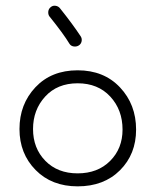

<svg xmlns="http://www.w3.org/2000/svg" viewBox="-20 -649 551 680"><path d="M255 11Q163 11 106 -47Q49 -105 49 -192Q49 -280 105.5 -340Q162 -400 255 -400Q348 -400 405 -339.5Q462 -279 462 -190Q462 -103 405 -46Q348 11 255 11ZM414 -190Q414 -260 370.5 -307Q327 -354 255 -354Q183 -354 140 -307Q97 -260 97 -192Q97 -124 140.5 -79.5Q184 -35 255 -35Q326 -35 370 -79Q414 -123 414 -190ZM226 -494Q205 -529 155 -591Q150 -598 151 -608Q152 -618 160 -624Q167 -630 177 -628.5Q187 -627 193 -619Q237 -564 266 -520Q271 -512 269 -502.5Q267 -493 259 -488Q251 -483 241 -484.5Q231 -486 226 -494Z"/></svg>

Font: Hoogli
Style: Regular
Weight: 400
Designer: Anand Singh Naorem
Foundry: Brand New Type
Version: Version 1.00 b007